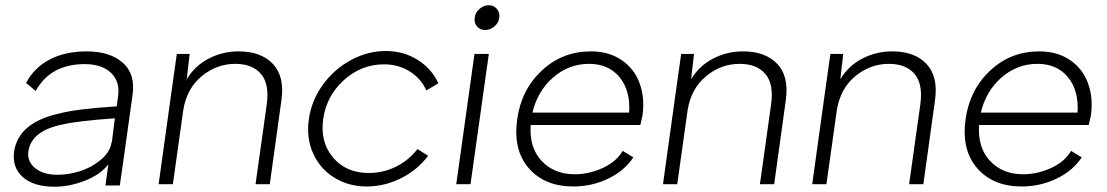

<svg xmlns="http://www.w3.org/2000/svg" viewBox="-20 -707 4248 737"><path d="M313 -509.8Q401.4 -509.8 450.9 -466.6Q500.5 -423.3 488.8 -342.8L453.1 -86.9Q450.2 -63 439.9 4.9H384.8L396 -76.2Q364.7 -36.1 305.4 -13.2Q246.1 9.8 189 9.8Q109.9 9.8 67.9 -26.9Q25.9 -63.5 34.2 -126Q51.3 -236.3 206.1 -271Q273.4 -289.1 428.2 -298.8L433.1 -336.9Q441.4 -394 406 -427.5Q370.6 -460.9 305.2 -460.9Q173.8 -460.9 117.2 -357.9L80.1 -388.2Q110.4 -446.8 170.2 -478.3Q230 -509.8 313 -509.8ZM88.9 -126Q83.5 -87.4 114.7 -61.8Q146 -36.1 201.2 -36.1Q242.7 -36.1 287.1 -50Q331.5 -64 367.2 -93.8Q402.8 -123.5 408.2 -161.1L409.2 -160.2L420.9 -252.9Q279.8 -243.2 219.2 -229Q100.6 -205.1 88.9 -126Z M896 -509.8Q981.9 -509.8 1027.3 -461.9Q1072.8 -414.1 1060.5 -324.2L1015.6 0H960.9L1003.9 -306.2Q1014.6 -384.8 981.7 -423.3Q948.7 -461.9 882.8 -461.9Q812 -461.9 754.6 -414.8Q697.3 -367.7 683.6 -285.2L643.6 0H588.9L637.7 -351.1L658.7 -500H708L696.8 -402.8Q728 -454.6 781.2 -482.2Q834.5 -509.8 896 -509.8Z M1165.5 -249Q1175.3 -320.3 1218.5 -380.6Q1261.7 -440.9 1326.4 -476.1Q1391.1 -511.2 1461.4 -511.2Q1528.8 -511.2 1582.8 -477.5Q1636.7 -443.8 1662.6 -387.2L1616.7 -359.9Q1595.7 -406.2 1552.5 -433.1Q1509.3 -460 1453.6 -460Q1366.7 -460 1299.8 -399.2Q1232.9 -338.4 1220.7 -250Q1208 -162.1 1258.3 -102.5Q1308.6 -43 1395.5 -43Q1450.7 -43 1499 -66.7Q1547.4 -90.3 1582.5 -134.8L1623.5 -108.9Q1581.5 -53.7 1518.6 -22.5Q1455.6 8.8 1387.7 8.8Q1317.4 8.8 1262.7 -25.4Q1208 -59.6 1181.6 -118.9Q1155.3 -178.2 1165.5 -249Z M1802.2 -639.2Q1804.2 -658.7 1820.6 -672.9Q1836.9 -687 1856.4 -687Q1875 -687 1887.2 -672.9Q1899.4 -658.7 1896.5 -639.2Q1894.5 -620.1 1878.2 -606Q1861.8 -591.8 1842.3 -591.8Q1822.8 -591.8 1811 -605.7Q1799.3 -619.6 1802.2 -639.2ZM1731.4 0 1801.3 -500H1856.4L1786.1 0Z M2180.2 8.8Q2070.8 8.8 2009.8 -61.3Q1948.7 -131.3 1965.3 -250Q1981.4 -363.3 2060.1 -436.5Q2138.7 -509.8 2248 -509.8Q2316.4 -509.8 2365.2 -477.1Q2414.1 -444.3 2434.8 -388.4Q2455.6 -332.5 2446.3 -264.2Q2440.9 -237.8 2438 -227.1H2017.1Q2011.2 -140.1 2059.3 -89.1Q2107.4 -38.1 2186 -38.1Q2241.7 -38.1 2294.2 -62.5Q2346.7 -86.9 2370.1 -127.9L2411.1 -103Q2377 -51.3 2314.5 -21.2Q2252 8.8 2180.2 8.8ZM2023.9 -274.9H2395Q2400.4 -358.9 2358.4 -410.4Q2316.4 -461.9 2241.2 -461.9Q2163.1 -461.9 2103 -409.4Q2043 -356.9 2023.9 -274.9Z M2832 -509.8Q2918 -509.8 2963.4 -461.9Q3008.8 -414.1 2996.6 -324.2L2951.7 0H2897L2939.9 -306.2Q2950.7 -384.8 2917.7 -423.3Q2884.8 -461.9 2818.8 -461.9Q2748 -461.9 2690.7 -414.8Q2633.3 -367.7 2619.6 -285.2L2579.6 0H2524.9L2573.7 -351.1L2594.7 -500H2644L2632.8 -402.8Q2664.1 -454.6 2717.3 -482.2Q2770.5 -509.8 2832 -509.8Z M3404.8 -509.8Q3490.7 -509.8 3536.1 -461.9Q3581.5 -414.1 3569.3 -324.2L3524.4 0H3469.7L3512.7 -306.2Q3523.4 -384.8 3490.5 -423.3Q3457.5 -461.9 3391.6 -461.9Q3320.8 -461.9 3263.4 -414.8Q3206.1 -367.7 3192.4 -285.2L3152.3 0H3097.7L3146.5 -351.1L3167.5 -500H3216.8L3205.6 -402.8Q3236.8 -454.6 3290 -482.2Q3343.3 -509.8 3404.8 -509.8Z M3901.4 8.8Q3792 8.8 3731 -61.3Q3669.9 -131.3 3686.5 -250Q3702.6 -363.3 3781.2 -436.5Q3859.9 -509.8 3969.2 -509.8Q4037.6 -509.8 4086.4 -477.1Q4135.3 -444.3 4156 -388.4Q4176.8 -332.5 4167.5 -264.2Q4162.1 -237.8 4159.2 -227.1H3738.3Q3732.4 -140.1 3780.5 -89.1Q3828.6 -38.1 3907.2 -38.1Q3962.9 -38.1 4015.4 -62.5Q4067.9 -86.9 4091.3 -127.9L4132.3 -103Q4098.1 -51.3 4035.6 -21.2Q3973.1 8.8 3901.4 8.8ZM3745.1 -274.9H4116.2Q4121.6 -358.9 4079.6 -410.4Q4037.6 -461.9 3962.4 -461.9Q3884.3 -461.9 3824.2 -409.4Q3764.2 -356.9 3745.1 -274.9Z"/></svg>

Font: Human Sans Light
Style: Italic
Weight: 300
Italic angle: -8°
Designer: Tim Radville
Foundry: Continuum
Version: Version 1.000;FEAKit 1.0